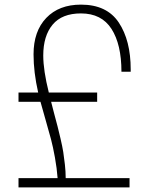

<svg xmlns="http://www.w3.org/2000/svg" viewBox="-20 -810 640 830"><path d="M330 -752Q248 -752 207.5 -703.5Q167 -655 167 -570Q167 -506 191 -410H400V-370H201Q203 -361 214 -319.5Q225 -278 229 -263Q233 -248 241.5 -211.5Q250 -175 253.5 -152.5Q257 -130 260.5 -99Q264 -68 264 -40H540V0H60V-40H229Q226 -82 217.5 -129Q209 -176 200.5 -208Q192 -240 177 -292Q162 -344 155 -370H60V-410H145Q125 -498 125 -575Q125 -675 180 -732.5Q235 -790 330 -790Q442 -790 493.5 -712.5Q545 -635 545 -510V-500H505Q505 -618 462 -685Q419 -752 330 -752Z"/></svg>

Font: Cooper Hewitt
Style: Light
Weight: 703
Designer: Village Type and Design LLC
Foundry: Cooper Hewitt Smithsonian Design Museum
Version: 1.000